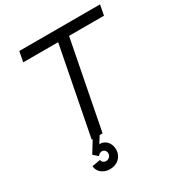

<svg xmlns="http://www.w3.org/2000/svg" viewBox="-210 -837 1106 1190"><g transform="rotate(-30 342.5 -242.0)"><path d="M221 0H228L177 83L209 111C218 100 228 94 239 94C255 94 268 107 268 125C268 144 253 160 233 160C217 160 205 150 202 135L143 145C145 186 181 216 229 216C283 216 322 179 322 128C322 83 292 48 252 48H248L278 0H299L421 -627H671L685 -700H107L93 -627H343Z"/></g></svg>

Font: Uncut Sans
Style: Italic
Weight: 400
Italic angle: -11°
Designer: Kasper Nordkvist
Foundry: UNCUT.wtf
Version: Version 1.304;Glyphs 3.2 (3246)